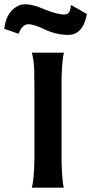

<svg xmlns="http://www.w3.org/2000/svg" viewBox="-87 -866 421 886"><path d="M314 -801Q296 -705 227 -705Q174 -705 122 -729Q71 -754 44 -754Q16 -755 -1 -710L-67 -733Q-62 -788 -31 -819Q-6 -844 23 -846Q62 -848 118 -823Q176 -799 211 -799Q238 -799 240 -843Q270 -827 314 -801ZM60 -623H208Q199 -589 197 -496V-312V-130Q199 -35 207 0H60Q70 -38 72 -129V-314Q72 -511 71 -541Q69 -589 60 -623Z"/></svg>

Font: GFS Neohellenic Rg
Style: Bold
Weight: 700
Designer: Designed by Takis Katsoulidis and George D. Matthiopoulos.
Foundry: Designed by Takis Katsoulidis and George D. Matthiopoulos.
Version: Version 1.0